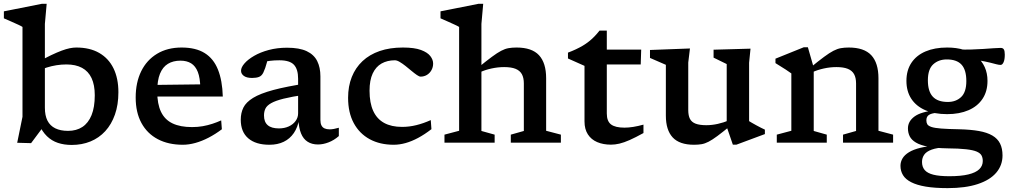

<svg xmlns="http://www.w3.org/2000/svg" viewBox="-32 -755 5348 1016"><path d="M173.5 -98H207.5L132.5 2.5L59 0.5L87 -137V-612.5Q80.5 -617 64.8 -624.2Q49 -631.5 28.5 -640.5Q8 -649.5 -11.5 -658V-695L190 -735H215L205.5 -628.5V-185Q205.5 -143.5 219.2 -116.5Q233 -89.5 260.5 -76Q288 -62.5 328 -62.5Q372.5 -62.5 404 -83.2Q435.5 -104 452.5 -145.8Q469.5 -187.5 469.5 -251Q469.5 -305.5 452.5 -341.8Q435.5 -378 402 -396Q368.5 -414 319.5 -414Q293 -414 266.5 -409.8Q240 -405.5 214.8 -397.5Q189.5 -389.5 166 -377.5L164 -424Q206 -447.5 238 -462.8Q270 -478 294.2 -487Q318.5 -496 337.2 -499.8Q356 -503.5 371.5 -503.5Q443.5 -503.5 493.2 -474.8Q543 -446 568.8 -393Q594.5 -340 594.5 -267Q594.5 -200.5 576.2 -148.8Q558 -97 525 -61Q492 -25 446.8 -6.5Q401.5 12 347.5 12Q307 12 274.2 1Q241.5 -10 216.5 -34.2Q191.5 -58.5 173.5 -98Z M929 -503.5Q1004 -503.5 1051 -474.2Q1098 -445 1121.2 -387.2Q1144.5 -329.5 1147 -244H777L775.5 -305.5L1063 -309L1028 -291Q1027 -343 1014.8 -374.2Q1002.5 -405.5 979.5 -419.8Q956.5 -434 923 -434Q884 -434 856.5 -417.2Q829 -400.5 814.5 -364.8Q800 -329 800 -271Q800 -205 820 -163.2Q840 -121.5 881 -102Q922 -82.5 984 -82.5Q1014 -82.5 1040.8 -87.2Q1067.5 -92 1092 -100Q1116.5 -108 1138.5 -118L1142 -71Q1107.5 -45 1071.8 -26.5Q1036 -8 1001.5 1.5Q967 11 935.5 11Q859 11 803 -18.5Q747 -48 716.5 -104Q686 -160 686 -239Q686 -318.5 715.2 -378Q744.5 -437.5 799.2 -470.5Q854 -503.5 929 -503.5Z M1595 -314.5 1582.5 -254Q1511.5 -243.5 1468.5 -232.8Q1425.5 -222 1403 -209.2Q1380.5 -196.5 1372.8 -180.8Q1365 -165 1365 -144Q1365 -109.5 1384.8 -92.5Q1404.5 -75.5 1444 -75.5Q1473 -75.5 1496 -86Q1519 -96.5 1532.2 -114.8Q1545.5 -133 1545.5 -155.5V-338.5Q1545.5 -388.5 1523.5 -412.2Q1501.5 -436 1446.5 -436Q1419.5 -436 1397.2 -433.2Q1375 -430.5 1356 -425L1388.5 -460.5Q1384.5 -440 1380.2 -424.2Q1376 -408.5 1371.5 -395.5Q1367 -382.5 1361.5 -371Q1353 -353.5 1338.5 -348Q1324 -342.5 1302 -342.5Q1273 -342.5 1258.2 -353.5Q1243.5 -364.5 1243.5 -380.5Q1243.5 -398.5 1261.8 -419.5Q1280 -440.5 1312.8 -459.5Q1345.5 -478.5 1390 -490.5Q1434.5 -502.5 1487 -502.5Q1552.5 -502.5 1591 -484.2Q1629.5 -466 1646.5 -432Q1663.5 -398 1663.5 -351V-120Q1663.5 -102.5 1669 -91.5Q1674.5 -80.5 1685.5 -75.5Q1696.5 -70.5 1712.5 -70.5Q1723 -70.5 1735.2 -72.8Q1747.5 -75 1761 -79V-35Q1736 -13 1707 -1.8Q1678 9.5 1650.5 9.5Q1618.5 9.5 1595.8 -5Q1573 -19.5 1561 -49Q1549 -78.5 1547 -124L1551.5 -126.5Q1544 -82 1523 -51.2Q1502 -20.5 1469.5 -4.8Q1437 11 1393.5 11Q1321.5 11 1281.8 -23Q1242 -57 1242 -121.5Q1242 -157.5 1256 -185.8Q1270 -214 1307.2 -237Q1344.5 -260 1414.2 -278.8Q1484 -297.5 1595 -314.5Z M2100 -503.5Q2161 -503.5 2195.8 -490.5Q2230.5 -477.5 2245.2 -458.2Q2260 -439 2260 -418.5Q2260 -399.5 2251 -383.5Q2242 -367.5 2227 -358.5Q2212 -349.5 2193.5 -349.5Q2186.5 -349.5 2173.8 -358.2Q2161 -367 2145.5 -380Q2130 -393 2114 -405.8Q2098 -418.5 2083.2 -427.2Q2068.5 -436 2057.5 -436Q2017.5 -436 1987.2 -419Q1957 -402 1940.2 -366.2Q1923.5 -330.5 1923.5 -275Q1923.5 -210.5 1943 -168Q1962.5 -125.5 2000.8 -104.5Q2039 -83.5 2095.5 -83.5Q2133.5 -83.5 2171 -92.8Q2208.5 -102 2247.5 -119.5L2251 -71.5Q2215.5 -44 2181 -25.5Q2146.5 -7 2114.2 2Q2082 11 2051.5 11Q1978.5 11 1924.2 -18.5Q1870 -48 1840 -103.5Q1810 -159 1810 -237.5Q1810 -298.5 1829.5 -347.5Q1849 -396.5 1886.2 -431.5Q1923.5 -466.5 1977.2 -485Q2031 -503.5 2100 -503.5Z M2671 -42.5 2740 -62V-313.5Q2740 -343.5 2729.5 -362.5Q2719 -381.5 2696.2 -390.8Q2673.5 -400 2636 -400Q2602.5 -400 2568.5 -392.5Q2534.5 -385 2509 -373L2498 -397Q2542 -433 2570.8 -454.2Q2599.5 -475.5 2620 -486.2Q2640.5 -497 2659.2 -500.2Q2678 -503.5 2701.5 -503.5Q2782.5 -503.5 2820.2 -462.8Q2858 -422 2858 -341V-63L2936 -42.5V0H2671ZM2585.5 0H2320V-42.5L2397.5 -63V-612.5Q2390.5 -617 2374.8 -624.2Q2359 -631.5 2338.8 -640.5Q2318.5 -649.5 2299 -658V-695L2500.5 -735H2525L2515.5 -628.5V-62L2585.5 -42.5Z M3179 -154.5Q3179 -113.5 3201.5 -96.5Q3224 -79.5 3272.5 -79.5Q3294 -79.5 3319 -83.5Q3344 -87.5 3373 -95.5V-51Q3330.5 -27.5 3300 -14Q3269.5 -0.5 3246 5Q3222.5 10.5 3201 10.5Q3160 10.5 3128.2 -3Q3096.5 -16.5 3078.8 -44Q3061 -71.5 3061 -112.5V-406.5L2973.5 -445.5V-476.5Q2996 -485 3015.2 -494Q3034.5 -503 3051.8 -513.2Q3069 -523.5 3084.2 -535.5Q3099.5 -547.5 3113.5 -562Q3127.5 -576.5 3140.5 -593H3179V-477ZM3132.5 -414 3134.5 -492.5H3361L3358.5 -414Z M3610 -172.5Q3610 -143.5 3619 -126Q3628 -108.5 3649.2 -100.5Q3670.5 -92.5 3705.5 -92.5Q3735 -92.5 3766.5 -99.5Q3798 -106.5 3822 -117.5L3833 -89.5Q3791.5 -55.5 3764.2 -35.2Q3737 -15 3717.5 -5Q3698 5 3680.5 8Q3663 11 3640.5 11Q3563.5 11 3527.5 -28Q3491.5 -67 3491.5 -143V-412L3407.5 -448.5V-490.5L3619 -498.5L3610 -424ZM3846 10.5 3813.5 -84V-416L3744 -450V-492L3939.5 -497.5L3932 -423V-114Q3936.5 -111 3947 -105Q3957.5 -99 3970.2 -92Q3983 -85 3995.2 -78.8Q4007.5 -72.5 4015.5 -69V-45.5L3865 10.5Z M4274 -397V-62L4343 -42.5V0H4078.5V-42.5L4155.5 -63V-366.5Q4147 -373 4126 -386.8Q4105 -400.5 4071.5 -421V-444.5L4221.5 -505H4243ZM4429 -42.5 4498 -62V-313.5Q4498 -343.5 4487.5 -362.5Q4477 -381.5 4454.2 -390.8Q4431.5 -400 4394 -400Q4360.5 -400 4326.8 -392.5Q4293 -385 4267.5 -373L4256 -397Q4300 -433 4328.8 -454.2Q4357.5 -475.5 4378.2 -486.2Q4399 -497 4417.8 -500.2Q4436.5 -503.5 4459.5 -503.5Q4540.5 -503.5 4578.5 -462.8Q4616.5 -422 4616.5 -341V-63L4694 -42.5V0H4429Z M4982.5 240.5Q4914.5 240.5 4867 232.5Q4819.5 224.5 4789.8 209.2Q4760 194 4746.5 172Q4733 150 4733 122.5Q4733 101.5 4743.8 83.2Q4754.5 65 4778 50.5Q4801.5 36 4839.8 26.8Q4878 17.5 4933.5 15L4975.5 14.5V24Q4926 26.5 4898 36.8Q4870 47 4858.5 63.8Q4847 80.5 4847 102Q4847 128 4861.2 144.8Q4875.5 161.5 4907.2 169.5Q4939 177.5 4991.5 177.5Q5053 177.5 5092.2 168Q5131.5 158.5 5150 140.5Q5168.5 122.5 5168.5 97Q5168.5 80 5162 67.8Q5155.5 55.5 5136.5 47.2Q5117.5 39 5080 34.8Q5042.5 30.5 4980.5 30Q4918.5 29 4878 21Q4837.5 13 4814.5 -0.8Q4791.5 -14.5 4782 -33.5Q4772.5 -52.5 4772.5 -75.5Q4772.5 -113 4807.2 -138.5Q4842 -164 4919.5 -171.5L4925 -158Q4896 -155.5 4883 -146.5Q4870 -137.5 4870 -118Q4870 -106 4875 -97.5Q4880 -89 4896.8 -83.2Q4913.5 -77.5 4948.5 -74.8Q4983.5 -72 5044 -71Q5104.5 -69.5 5148 -61.8Q5191.5 -54 5219.2 -37.8Q5247 -21.5 5260 4.5Q5273 30.5 5273 67.5Q5273 119.5 5240 158.5Q5207 197.5 5142 219Q5077 240.5 4982.5 240.5ZM4980 -151Q4912.5 -151 4864.2 -172Q4816 -193 4790.2 -232.5Q4764.5 -272 4764.5 -327Q4764.5 -383 4790.8 -422.5Q4817 -462 4865.5 -482.8Q4914 -503.5 4980 -503.5Q5029.5 -503.5 5069 -491.2Q5108.5 -479 5136.2 -455.8Q5164 -432.5 5178.8 -400Q5193.5 -367.5 5193.5 -327Q5193.5 -271.5 5167.2 -232Q5141 -192.5 5093 -171.8Q5045 -151 4980 -151ZM4983.5 -215.5Q5026.5 -215.5 5054 -241.5Q5081.5 -267.5 5081.5 -326Q5081.5 -385 5056.2 -412.8Q5031 -440.5 4978 -440.5Q4935 -440.5 4906.5 -414.8Q4878 -389 4878 -330Q4878 -271.5 4904 -243.5Q4930 -215.5 4983.5 -215.5ZM5063.5 -448 5040 -493.5Q5074 -492 5107.8 -493Q5141.5 -494 5171.8 -496Q5202 -498 5226 -499.8Q5250 -501.5 5263.5 -501.5Q5275 -501.5 5280 -493.5Q5285 -485.5 5285 -466Q5285 -439.5 5278.5 -425.5Q5272 -411.5 5263 -411.5Q5253.5 -411.5 5240.5 -415Q5227.5 -418.5 5206.2 -423.8Q5185 -429 5150.5 -435.2Q5116 -441.5 5063.5 -448Z"/></svg>

Font: Newsreader 9pt Medium
Style: Regular
Weight: 500
Designer: Hugues Gentile
Foundry: Production Type
Version: Version 1.003